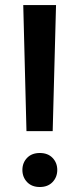

<svg xmlns="http://www.w3.org/2000/svg" viewBox="-20 -731 309 758"><path d="M188 -213.4H84.5L71.8 -710.9H201.2ZM137.2 -127Q168.9 -127 187.5 -107.7Q206.1 -88.4 206.1 -60.1Q206.1 -31.7 187.5 -12.2Q168.9 7.3 137.2 7.3Q105.5 7.3 86.9 -12.2Q68.4 -31.7 68.4 -60.1Q68.4 -88.4 86.9 -107.7Q105.5 -127 137.2 -127Z"/></svg>

Font: Robert Sans
Style: Bold
Weight: 700
Designer: Christian Robertson (extended by Adam Twardoch)
Foundry: Google
Version: Version 12.135;April 2, 2019;FontCreator 11.5.0.2425 64-bit;